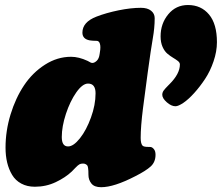

<svg xmlns="http://www.w3.org/2000/svg" viewBox="-20 -742 898 777"><path d="M636.7 -358.4Q636.7 -367.7 642.3 -375.5Q647.9 -383.3 661.6 -397Q664.6 -399.9 666 -401.4Q708 -443.4 708 -481Q708 -488.8 700 -495.1Q691.9 -501.5 680.4 -508.3Q668.9 -515.1 657.5 -524.7Q646 -534.2 637.9 -552.2Q629.9 -570.3 629.9 -594.7Q629.9 -646.5 660.9 -684.1Q691.9 -721.7 740.7 -721.7Q793.9 -721.7 825.9 -683.3Q857.9 -645 857.9 -571.3Q857.9 -533.7 844.2 -493.7Q830.6 -453.6 809.8 -422.4Q789.1 -391.1 765.9 -365.5Q742.7 -339.8 722.2 -325.9Q701.7 -312 689.9 -312Q673.3 -312 655 -328.1Q636.7 -344.2 636.7 -358.4ZM2.4 -144.5Q2.4 -212.4 22.7 -278.8Q43 -345.2 77.4 -396.7Q111.8 -448.2 161.9 -480.2Q211.9 -512.2 267.6 -512.2Q298.8 -512.2 334.5 -495.6Q336.9 -494.6 340.8 -492.2Q344.7 -489.7 347.7 -488.5Q350.6 -487.3 354 -487.3Q362.3 -487.3 371.6 -496.1Q380.9 -504.9 383.3 -523.9L385.7 -541Q387.7 -561 381.8 -570.8Q377.9 -576.2 372.1 -576.7Q370.1 -576.7 364.7 -576.9Q359.4 -577.1 353.8 -577.4Q348.1 -577.6 343.3 -578.6Q313.5 -584 313.5 -609.9Q313.5 -652.8 370.6 -674.8Q409.7 -689.9 459.7 -700.2Q509.8 -710.4 550.3 -710.4Q576.7 -710.4 591.3 -698.7Q606 -687 606 -668.5Q606 -647.9 604 -627.9Q602.1 -607.9 598.9 -590.1Q595.7 -572.3 589.6 -531.7Q583.5 -491.2 577.6 -446.8L558.6 -303.2Q549.3 -229.5 549.3 -184.1Q549.3 -160.2 557.1 -152.3Q562.5 -147.5 579.1 -147.5H585Q588.9 -147.5 590.3 -147Q596.7 -146 603 -138.2Q609.4 -130.4 609.4 -115.7Q609.4 -86.4 590.1 -68.6Q570.8 -50.8 527.3 -28.8Q441.4 15.6 389.2 15.6Q361.8 15.6 349.9 0.7Q337.9 -14.2 337.9 -34.7Q337.9 -45.4 337.6 -50.3Q337.4 -55.2 336.4 -62.3Q335.4 -69.3 333.3 -72.3Q331.1 -75.2 326.7 -77.6Q322.3 -80.1 315.9 -80.1Q307.1 -80.1 301.3 -76.9Q295.4 -73.7 284.7 -62.5Q273.9 -51.3 270.5 -47.9Q244.6 -23.4 205.6 -4.9Q166.5 13.7 121.1 13.7Q89.8 13.7 66.2 1Q42.5 -11.7 29.1 -34.2Q15.6 -56.6 9 -84.2Q2.4 -111.8 2.4 -144.5ZM255.4 -149.4Q277.3 -149.4 303.5 -182.4Q329.6 -215.3 348.1 -266.4Q366.7 -317.4 366.7 -364.3Q366.7 -403.8 336.4 -403.8Q314 -403.8 288.8 -368.2Q263.7 -332.5 246.8 -281.2Q230 -230 230 -187.5Q230 -149.4 255.4 -149.4Z"/></svg>

Font: Cooper* Black
Style: Italic
Weight: 900
Italic angle: -7°
Designer: Owen Earl
Foundry: indestructible type*
Version: Version 0.001